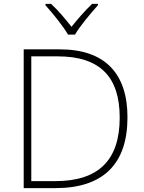

<svg xmlns="http://www.w3.org/2000/svg" viewBox="-20 -968 740 988"><path d="M484 -948H454C418 -914 377 -867 348 -830C319 -867 280 -914 243 -948H214V-941C251 -900 306 -832 330 -790H366C390 -832 447 -900 484 -941ZM636 -364C636 -591 519 -714 288 -714H102V0H265C512 0 636 -125 636 -364ZM596 -363C596 -144 487 -36 265 -36H141V-678H277C497 -678 596 -570 596 -363Z"/></svg>

Font: Noto Sans Cherokee ExtraLight
Style: Regular
Weight: 200
Designer: Monotype Design Team
Foundry: Monotype Imaging Inc.
Version: Version 2.001